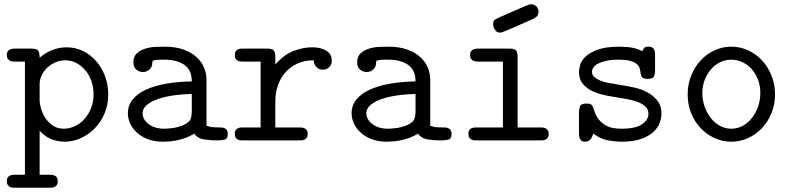

<svg xmlns="http://www.w3.org/2000/svg" viewBox="-20 -659 3715 901"><path d="M12 192Q12 180 16 174Q20 168 26.5 165Q33 162 40 161.5Q47 161 53 161H97V-370H52Q47 -370 40 -370.5Q33 -371 27 -374Q21 -377 16.5 -383Q12 -389 12 -400Q12 -412 16 -418Q20 -424 26.5 -427Q33 -430 40 -430.5Q47 -431 53 -431H126Q154 -431 160 -420.5Q166 -410 166 -388Q192 -411 224.5 -424Q257 -437 293 -437Q333 -437 368.5 -420Q404 -403 430.5 -373Q457 -343 472.5 -302.5Q488 -262 488 -216Q488 -168 471 -127.5Q454 -87 425.5 -57.5Q397 -28 360 -11Q323 6 282 6Q258 6 227.5 -3.5Q197 -13 166 -45V161H210Q216 161 223 161.5Q230 162 236.5 165Q243 168 247 174Q251 180 251 192Q251 203 246.5 209Q242 215 236 218Q230 221 223 221.5Q216 222 211 222H52Q47 222 40 221.5Q33 221 27 218Q21 215 16.5 209Q12 203 12 192ZM166 -191Q166 -173 172.5 -149.5Q179 -126 193 -105Q207 -84 228.5 -69.5Q250 -55 279 -55Q305 -55 330.5 -66.5Q356 -78 375.5 -99.5Q395 -121 407 -150.5Q419 -180 419 -216Q419 -249 409 -278Q399 -307 381 -328.5Q363 -350 339 -363Q315 -376 287 -376Q263 -376 241.5 -367Q220 -358 203 -342.5Q186 -327 176 -306.5Q166 -286 166 -264Z M580 -128Q580 -164 602 -191.5Q624 -219 663.5 -237.5Q703 -256 758.5 -266Q814 -276 880 -277Q880 -331 844.5 -355Q809 -379 752 -379Q745 -379 736 -379Q727 -379 716 -378Q701 -376 698 -374.5Q695 -373 695 -367Q695 -353 690 -344Q685 -335 678 -330Q671 -325 664 -323Q657 -321 651 -321Q633 -321 619.5 -332.5Q606 -344 606 -367Q606 -394 622.5 -409Q639 -424 662.5 -431Q686 -438 710.5 -439Q735 -440 751 -440Q805 -440 842.5 -426Q880 -412 904 -389.5Q928 -367 938.5 -339.5Q949 -312 949 -285V-69Q955 -67 966 -64Q977 -61 1009 -61Q1015 -61 1022 -60.5Q1029 -60 1035 -57Q1041 -54 1045 -48Q1049 -42 1049 -31Q1049 -8 1034.5 -4Q1020 0 999 0Q970 0 939 -4.5Q908 -9 891 -32Q873 -20 853.5 -13Q834 -6 814.5 -1.5Q795 3 777 4.5Q759 6 745 6Q707 6 676.5 -5Q646 -16 624.5 -35Q603 -54 591.5 -78Q580 -102 580 -128ZM649 -128Q649 -99 677 -77Q705 -55 752 -55Q755 -55 764 -55.5Q773 -56 786 -57.5Q799 -59 813 -62.5Q827 -66 841 -72Q870 -86 875 -101.5Q880 -117 880 -134V-218Q771 -215 710 -190Q649 -165 649 -128Z M1082 -31Q1082 -42 1086 -48Q1090 -54 1096 -57Q1102 -60 1109 -60.5Q1116 -61 1122 -61H1203V-370H1122Q1116 -370 1109 -370.5Q1102 -371 1096 -374Q1090 -377 1086 -383Q1082 -389 1082 -401Q1082 -412 1086 -418Q1090 -424 1096 -427Q1102 -430 1109 -430.5Q1116 -431 1122 -431H1232Q1258 -431 1265 -422Q1272 -413 1272 -390V-356Q1314 -404 1359 -420.5Q1404 -437 1442 -437Q1473 -437 1492 -430Q1511 -423 1521 -413.5Q1531 -404 1534 -393Q1537 -382 1537 -375Q1537 -355 1524.5 -343.5Q1512 -332 1495 -332Q1476 -332 1464.5 -345Q1453 -358 1452 -376Q1407 -376 1373 -359.5Q1339 -343 1316.5 -316Q1294 -289 1283 -255Q1272 -221 1272 -186V-61H1383Q1389 -61 1396 -60.5Q1403 -60 1409 -57Q1415 -54 1419.5 -48Q1424 -42 1424 -30Q1424 -19 1419.5 -13Q1415 -7 1409 -4Q1403 -1 1396 -0.5Q1389 0 1383 0H1122Q1116 0 1109 -0.5Q1102 -1 1096 -4Q1090 -7 1086 -13Q1082 -19 1082 -31Z M1630 -128Q1630 -164 1652 -191.5Q1674 -219 1713.5 -237.5Q1753 -256 1808.5 -266Q1864 -276 1930 -277Q1930 -331 1894.5 -355Q1859 -379 1802 -379Q1795 -379 1786 -379Q1777 -379 1766 -378Q1751 -376 1748 -374.5Q1745 -373 1745 -367Q1745 -353 1740 -344Q1735 -335 1728 -330Q1721 -325 1714 -323Q1707 -321 1701 -321Q1683 -321 1669.5 -332.5Q1656 -344 1656 -367Q1656 -394 1672.5 -409Q1689 -424 1712.5 -431Q1736 -438 1760.5 -439Q1785 -440 1801 -440Q1855 -440 1892.5 -426Q1930 -412 1954 -389.5Q1978 -367 1988.5 -339.5Q1999 -312 1999 -285V-69Q2005 -67 2016 -64Q2027 -61 2059 -61Q2065 -61 2072 -60.5Q2079 -60 2085 -57Q2091 -54 2095 -48Q2099 -42 2099 -31Q2099 -8 2084.5 -4Q2070 0 2049 0Q2020 0 1989 -4.5Q1958 -9 1941 -32Q1923 -20 1903.5 -13Q1884 -6 1864.5 -1.5Q1845 3 1827 4.5Q1809 6 1795 6Q1757 6 1726.5 -5Q1696 -16 1674.5 -35Q1653 -54 1641.5 -78Q1630 -102 1630 -128ZM1699 -128Q1699 -99 1727 -77Q1755 -55 1802 -55Q1805 -55 1814 -55.5Q1823 -56 1836 -57.5Q1849 -59 1863 -62.5Q1877 -66 1891 -72Q1920 -86 1925 -101.5Q1930 -117 1930 -134V-218Q1821 -215 1760 -190Q1699 -165 1699 -128Z M2294 -546Q2294 -562 2305 -568Q2316 -574 2324 -578Q2373 -599 2401 -611.5Q2429 -624 2443.5 -630Q2458 -636 2463.5 -637.5Q2469 -639 2473 -639Q2486 -639 2496.5 -629.5Q2507 -620 2507 -604Q2507 -587 2496.5 -579.5Q2486 -572 2477 -568Q2423 -544 2394 -531.5Q2365 -519 2351.5 -513.5Q2338 -508 2334.5 -507Q2331 -506 2327 -506Q2310 -506 2302 -520.5Q2294 -535 2294 -546ZM2178 -30Q2178 -42 2182 -48Q2186 -54 2192.5 -57Q2199 -60 2206 -60.5Q2213 -61 2219 -61H2340V-370H2227Q2221 -370 2214 -370.5Q2207 -371 2201 -374Q2195 -377 2190.5 -383Q2186 -389 2186 -401Q2186 -412 2190.5 -418Q2195 -424 2201 -427Q2207 -430 2214 -430.5Q2221 -431 2227 -431H2369Q2395 -431 2402 -422Q2409 -413 2409 -390V-61H2514Q2520 -61 2527 -60.5Q2534 -60 2540 -57Q2546 -54 2550.5 -48Q2555 -42 2555 -30Q2555 -19 2550.5 -13Q2546 -7 2540 -4Q2534 -1 2527 -0.5Q2520 0 2514 0H2219Q2213 0 2206 -0.5Q2199 -1 2193 -4Q2187 -7 2182.5 -13Q2178 -19 2178 -30Z M2697 -132Q2697 -147 2701.5 -160Q2706 -173 2732 -173Q2752 -173 2757.5 -165.5Q2763 -158 2767 -144Q2776 -115 2790.5 -97.5Q2805 -80 2822.5 -70.5Q2840 -61 2858.5 -58Q2877 -55 2895 -55Q2963 -55 2993 -76Q3023 -97 3023 -125Q3023 -145 3009.5 -158Q2996 -171 2976.5 -179Q2957 -187 2934.5 -191.5Q2912 -196 2894 -199Q2859 -204 2824 -211Q2789 -218 2761 -231Q2733 -244 2715 -265.5Q2697 -287 2697 -322Q2697 -335 2703 -355.5Q2709 -376 2729 -394.5Q2749 -413 2786.5 -426.5Q2824 -440 2887 -440Q2901 -440 2931 -437.5Q2961 -435 2994 -419Q2996 -424 3001 -432Q3006 -440 3024 -440Q3035 -440 3041 -436Q3047 -432 3050 -425.5Q3053 -419 3053.5 -412Q3054 -405 3054 -399V-330Q3054 -315 3049.5 -302Q3045 -289 3019 -289Q2996 -289 2991 -299.5Q2986 -310 2985 -323Q2984 -333 2980 -343Q2976 -353 2965 -361Q2954 -369 2935 -374Q2916 -379 2885 -379Q2849 -379 2825 -373.5Q2801 -368 2786 -360Q2771 -352 2764.5 -342Q2758 -332 2758 -322Q2758 -307 2769 -297.5Q2780 -288 2795.5 -281.5Q2811 -275 2827.5 -271.5Q2844 -268 2855 -267Q2874 -263 2890 -260.5Q2906 -258 2923 -255Q2935 -253 2961.5 -247Q2988 -241 3015.5 -227Q3043 -213 3063.5 -188.5Q3084 -164 3084 -125Q3084 -107 3076.5 -84.5Q3069 -62 3048 -41.5Q3027 -21 2990 -7.5Q2953 6 2894 6Q2873 6 2837 0.5Q2801 -5 2764 -32Q2755 -4 2744.5 1Q2734 6 2727 6Q2716 6 2710 2Q2704 -2 2701 -8.5Q2698 -15 2697.5 -22Q2697 -29 2697 -35Z M3207 -216Q3207 -263 3223.5 -304Q3240 -345 3267.5 -375Q3295 -405 3332.5 -422.5Q3370 -440 3412 -440Q3454 -440 3491.5 -422.5Q3529 -405 3556.5 -375Q3584 -345 3600.5 -304Q3617 -263 3617 -216Q3617 -169 3600.5 -128.5Q3584 -88 3556 -58Q3528 -28 3490.5 -11Q3453 6 3412 6Q3371 6 3333.5 -11Q3296 -28 3268 -57.5Q3240 -87 3223.5 -127.5Q3207 -168 3207 -216ZM3276 -223Q3276 -188 3287 -157.5Q3298 -127 3316.5 -104Q3335 -81 3359.5 -68Q3384 -55 3412 -55Q3440 -55 3464.5 -68Q3489 -81 3507.5 -104Q3526 -127 3537 -157.5Q3548 -188 3548 -223Q3548 -257 3537 -285.5Q3526 -314 3507 -335Q3488 -356 3463.5 -367.5Q3439 -379 3412 -379Q3385 -379 3360.5 -367.5Q3336 -356 3317.5 -335Q3299 -314 3287.5 -285.5Q3276 -257 3276 -223Z"/></svg>

Font: CMU Typewriter Custom
Style: Regular
Weight: 500
Monospace: yes
Version: Version 0.7.0